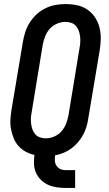

<svg xmlns="http://www.w3.org/2000/svg" viewBox="-20 -763 540 948"><path d="M303 165Q280 165 258 161.5Q236 158 216.5 149Q197 140 182 125Q167 110 158 90.5Q149 71 148 48Q147 25 150 2Q127 -3 107 -14Q87 -25 71.5 -42Q56 -59 47.5 -80.5Q39 -102 34.5 -125Q30 -148 31.5 -172.5Q33 -197 37 -222L93 -556Q97 -581 105 -605.5Q113 -630 127 -652Q141 -674 161 -692.5Q181 -711 205 -722.5Q229 -734 254 -738.5Q279 -743 304 -743Q333 -743 361 -737Q389 -731 411.5 -715.5Q434 -700 449 -677.5Q464 -655 471 -628Q478 -601 477.5 -572Q477 -543 472 -513L416 -179Q413 -158 407 -137.5Q401 -117 390.5 -97.5Q380 -78 365 -60.5Q350 -43 331.5 -29.5Q313 -16 293 -8Q273 0 252 4Q250 18 251 31.5Q252 45 259 55.5Q266 66 277.5 71.5Q289 77 303 77H351V165ZM206 -80Q227 -80 248 -89Q269 -98 283.5 -114.5Q298 -131 306 -151.5Q314 -172 318 -193L373 -528Q376 -543 376.5 -557.5Q377 -572 375 -586Q373 -600 368 -613Q363 -626 354 -636Q345 -646 331 -650.5Q317 -655 303 -655Q282 -655 261 -646Q240 -637 225.5 -620.5Q211 -604 203 -583.5Q195 -563 191 -542L136 -207Q133 -192 132.5 -177.5Q132 -163 134 -149Q136 -135 141 -122Q146 -109 155 -99Q164 -89 178 -84.5Q192 -80 206 -80Z"/></svg>

Font: Iosevka Curly Slab Semibold
Style: Italic
Weight: 600
Italic angle: -9°
Monospace: yes
Designer: Belleve Invis
Foundry: Belleve Invis
Version: Version 22.1.2; ttfautohint (v1.8.4)